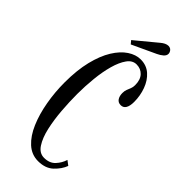

<svg xmlns="http://www.w3.org/2000/svg" viewBox="-215 -670 713 713"><g transform="rotate(45 141.5 -313.0)"><path d="M160 10Q126 10 100.2 -13.5Q74.5 -37 57.5 -76.8Q40.5 -116.5 31.8 -165.8Q23 -215 23 -266.5Q23 -331 35 -379.8Q47 -428.5 67.2 -461.2Q87.5 -494 112.5 -510.5Q137.5 -527 162.5 -527Q193.5 -527 214.5 -508.2Q235.5 -489.5 246.2 -460Q257 -430.5 257 -398Q257 -376.5 250.2 -365.2Q243.5 -354 230 -354Q216.5 -354 209.5 -364.2Q202.5 -374.5 202.5 -390.5Q202.5 -402 205.8 -409.8Q209 -417.5 212.2 -425.8Q215.5 -434 215.5 -444.5Q215.5 -473 201.2 -488Q187 -503 165 -503Q143.5 -503 128.8 -482.2Q114 -461.5 104.5 -427.5Q95 -393.5 90.8 -352Q86.5 -310.5 86.5 -269.5Q86.5 -228.5 90 -184Q93.5 -139.5 102.2 -101Q111 -62.5 126.8 -38.5Q142.5 -14.5 167 -14.5Q195.5 -14.5 211.5 -31.8Q227.5 -49 234 -70.5L252 -57Q243 -32.5 220.5 -11.2Q198 10 160 10ZM97 -540 86.5 -552.5 170.5 -622Q177.5 -628 185.2 -631.8Q193 -635.5 200 -635.5Q206 -635.5 211 -632.5Q216 -629.5 218.5 -624Q221 -619.5 221 -614.5Q221 -605 211.8 -597Q202.5 -589 190.5 -583.5Z"/></g></svg>

Font: Imbue 48pt Light
Style: Regular
Weight: 300
Designer: Tyler Finck
Foundry: Etcetera Type Company
Version: Version 1.102